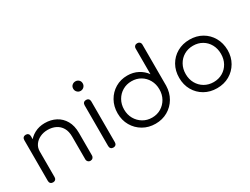

<svg xmlns="http://www.w3.org/2000/svg" viewBox="-66 -1343 2483 1910"><g transform="rotate(-30 1175.0 -388.0)"><path d="M559 0Q542 0 531 -11Q520 -22 520 -38V-298Q520 -360 496.5 -400Q473 -440 432.5 -460Q392 -480 341 -480Q292 -480 252.5 -461Q213 -442 190 -409Q167 -376 167 -334H112Q114 -397 146 -446.5Q178 -496 231 -524.5Q284 -553 349 -553Q420 -553 476 -523.5Q532 -494 564.5 -437Q597 -380 597 -298V-38Q597 -22 586 -11Q575 0 559 0ZM129 0Q111 0 100.5 -10.5Q90 -21 90 -38V-508Q90 -526 100.5 -536.5Q111 -547 129 -547Q146 -547 156.5 -536.5Q167 -526 167 -508V-38Q167 -21 156.5 -10.5Q146 0 129 0Z M822 0Q804 0 793.5 -10.5Q783 -21 783 -39V-508Q783 -526 793.5 -536.5Q804 -547 822 -547Q839 -547 849.5 -536.5Q860 -526 860 -508V-39Q860 -21 849.5 -10.5Q839 0 822 0ZM821 -651Q799 -651 783 -667Q767 -683 767 -706Q767 -731 783.5 -745.5Q800 -760 822 -760Q843 -760 859.5 -745.5Q876 -731 876 -706Q876 -683 860 -667Q844 -651 821 -651Z M1305 5Q1226 5 1163 -31.5Q1100 -68 1063.5 -131Q1027 -194 1027 -274Q1027 -353 1062.5 -416Q1098 -479 1159 -515.5Q1220 -552 1297 -552Q1364 -552 1418 -523.5Q1472 -495 1505 -448V-742Q1505 -760 1516 -770.5Q1527 -781 1544 -781Q1561 -781 1572 -770.5Q1583 -760 1583 -742V-270Q1581 -192 1544.5 -129.5Q1508 -67 1445.5 -31Q1383 5 1305 5ZM1305 -65Q1363 -65 1408.5 -92.5Q1454 -120 1480.5 -167Q1507 -214 1507 -274Q1507 -333 1480.5 -380.5Q1454 -428 1408.5 -455Q1363 -482 1305 -482Q1248 -482 1202 -455Q1156 -428 1129 -380.5Q1102 -333 1102 -274Q1102 -214 1129 -167Q1156 -120 1202 -92.5Q1248 -65 1305 -65Z M2012 5Q1932 5 1869 -31Q1806 -67 1770 -130Q1734 -193 1734 -273Q1734 -354 1770 -417Q1806 -480 1869 -516Q1932 -552 2012 -552Q2092 -552 2154.5 -516Q2217 -480 2253 -417Q2289 -354 2290 -273Q2290 -193 2253.5 -130Q2217 -67 2154.5 -31Q2092 5 2012 5ZM2012 -65Q2070 -65 2116 -92Q2162 -119 2188 -166Q2214 -213 2214 -273Q2214 -333 2188 -380.5Q2162 -428 2116 -455Q2070 -482 2012 -482Q1954 -482 1908 -455Q1862 -428 1835.5 -380.5Q1809 -333 1809 -273Q1809 -213 1835.5 -166Q1862 -119 1908 -92Q1954 -65 2012 -65Z"/></g></svg>

Font: Comfortaa
Style: Regular
Weight: 400
Designer: Johan Aakerlund
Foundry: Johan Aakerlund
Version: Version 3.104; ttfautohint (v1.8.1.43-b0c9)